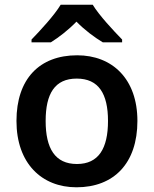

<svg xmlns="http://www.w3.org/2000/svg" viewBox="-20 -786 653 816"><path d="M374 -766H238C211 -721 151 -656 114 -618V-606H196C231 -628 270 -658 305 -694C340 -658 382 -627 417 -606H499V-618C463 -655 401 -721 374 -766ZM564 -272C564 -451 457 -551 308 -551C148 -551 50 -451 50 -272C50 -92 157 10 305 10C464 10 564 -92 564 -272ZM174 -272C174 -388 213 -452 306 -452C399 -452 439 -388 439 -272C439 -155 399 -89 307 -89C214 -89 174 -155 174 -272Z"/></svg>

Font: Noto Sans Kayah Li SemiBold
Style: Regular
Weight: 600
Designer: Monotype Design Team, Sérgio Martins
Foundry: Monotype Imaging Inc.
Version: Version 2.002